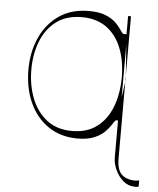

<svg xmlns="http://www.w3.org/2000/svg" viewBox="-54 -599 701 850"><g transform="rotate(5 297.0 -174.0)"><path d="M575.3 204.5Q547.2 204.5 525 185.4Q502.8 166.2 490.1 138.1Q477.3 110.1 477.3 83.8V-81H467.3Q461.3 -75.3 452.1 -60.2Q442.8 -45.1 425.6 -27.9Q408.4 -10.7 379.1 1.8Q349.8 14.2 304 14.2Q229.8 13.8 175.4 -23.1Q121.1 -60 91.8 -124.5Q62.5 -188.9 62.5 -271.3Q62.5 -349.1 91.1 -413Q119.7 -476.9 174.4 -514.7Q229 -552.6 306.8 -552.6Q352.6 -552.6 381.4 -540.8Q410.2 -529.1 426.7 -513Q443.2 -496.8 452.1 -482.8Q460.9 -468.8 467.3 -464.5H481.5V-545.5H494.3V-283.4L495.7 -264.2L494.3 -254.3V83.8Q494 136.4 515.6 156.8Q537.3 177.2 576.7 177.6Q588.4 176.8 593.8 174.7V201.7Q587.4 205.3 582 205.1Q576.7 204.9 575.6 204.5Q575.3 204.5 575.3 204.5ZM278.4 -17Q343 -16.7 387.3 -49.4Q431.5 -82 454.2 -139.9Q476.9 -197.8 477.3 -272.7Q476.9 -346.2 454.5 -402.5Q432.2 -458.8 388.1 -490.8Q344.1 -522.7 278.4 -522.7Q209.5 -522.7 164.4 -488.5Q119.3 -454.2 97.3 -397.4Q75.3 -340.6 75.3 -272.7Q75.3 -203.8 97.8 -145.6Q120.4 -87.4 165.5 -52Q210.6 -16.7 278.4 -17ZM494.3 -254.3V-283.4L484.4 -418.7V-183.9Z"/></g></svg>

Font: Inter Thin BETA
Style: Regular
Weight: 100
Designer: Rasmus Andersson
Foundry: rsms
Version: Version 3.011;git-f93a4a705